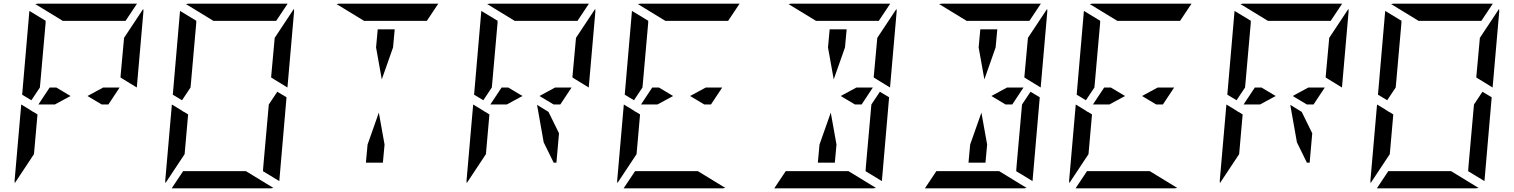

<svg xmlns="http://www.w3.org/2000/svg" viewBox="-20 -1020 8200 1040"><path d="M649 -782 652 -815 756 -972Q757 -968 757 -959L721 -546L633 -600V-607ZM539 -546H628L567 -454H531L454 -500ZM277 -454H234H188L249 -546H285L362 -500ZM100 -507 139 -959Q139 -959 139 -961L228 -907L227 -905V-895L224 -861L217 -782L199 -578L196 -546L150 -477ZM167 -218 164 -185 60 -28Q59 -32 59 -41L95 -454L141 -426L161 -413V-414L183 -400ZM320 -907 171 -998Q179 -1000 184 -1000H720H722L660 -907H657H626H490H398Z M1465 -782 1468 -815 1572 -972Q1573 -968 1573 -959L1537 -546L1449 -600V-607ZM1532 -493 1493 -41Q1493 -41 1493 -39L1404 -93L1405 -95V-103L1408 -139L1415 -218L1436 -454L1482 -523ZM916 -507 955 -959Q955 -959 955 -961L1044 -907L1043 -905V-895L1040 -861L1033 -782L1015 -578L1012 -546L966 -477ZM983 -218 980 -185 876 -28Q875 -32 875 -41L911 -454L957 -426L977 -413V-414L999 -400ZM1312 -93 1461 -2Q1453 0 1448 0H912H910L972 -93H975H1006H1142H1234ZM1136 -907 987 -998Q995 -1000 1000 -1000H1536H1538L1476 -907H1473H1442H1306H1214Z M2017 -763 2026 -861H2118L2109 -763L2048 -590ZM1952 -907 1803 -998Q1811 -1000 1816 -1000H2352H2354L2292 -907H2289H2258H2122H2030ZM2063 -237 2054 -139H1962L1971 -237L2032 -410Z M3097 -782 3100 -815 3204 -972Q3205 -968 3205 -959L3169 -546L3081 -600V-607ZM2987 -546H3076L3015 -454H2979L2902 -500ZM2725 -454H2682H2636L2697 -546H2733L2810 -500ZM2548 -507 2587 -959Q2587 -959 2587 -961L2676 -907L2675 -905V-895L2672 -861L2665 -782L2647 -578L2644 -546L2598 -477ZM2615 -218 2612 -185 2508 -28Q2507 -32 2507 -41L2543 -454L2589 -426L2609 -413V-414L2631 -400ZM3008 -298 2994 -139H2979L2925 -249L2889 -452L2951 -414ZM2768 -907 2619 -998Q2627 -1000 2632 -1000H3168H3170L3108 -907H3105H3074H2938H2846Z M3803 -546H3892L3831 -454H3795L3718 -500ZM3541 -454H3498H3452L3513 -546H3549L3626 -500ZM3364 -507 3403 -959Q3403 -959 3403 -961L3492 -907L3491 -905V-895L3488 -861L3481 -782L3463 -578L3460 -546L3414 -477ZM3431 -218 3428 -185 3324 -28Q3323 -32 3323 -41L3359 -454L3405 -426L3425 -413V-414L3447 -400ZM3760 -93 3909 -2Q3901 0 3896 0H3360H3358L3420 -93H3423H3454H3590H3682ZM3584 -907 3435 -998Q3443 -1000 3448 -1000H3984H3986L3924 -907H3921H3890H3754H3662Z M4729 -782 4732 -815 4836 -972Q4837 -968 4837 -959L4801 -546L4713 -600V-607ZM4619 -546H4708L4647 -454H4611L4534 -500ZM4796 -493 4757 -41Q4757 -41 4757 -39L4668 -93L4669 -95V-103L4672 -139L4679 -218L4700 -454L4746 -523ZM4465 -763 4474 -861H4566L4557 -763L4496 -590ZM4576 -93 4725 -2Q4717 0 4712 0H4176H4174L4236 -93H4239H4270H4406H4498ZM4400 -907 4251 -998Q4259 -1000 4264 -1000H4800H4802L4740 -907H4737H4706H4570H4478ZM4511 -237 4502 -139H4410L4419 -237L4480 -410Z M5545 -782 5548 -815 5652 -972Q5653 -968 5653 -959L5617 -546L5529 -600V-607ZM5435 -546H5524L5463 -454H5427L5350 -500ZM5612 -493 5573 -41Q5573 -41 5573 -39L5484 -93L5485 -95V-103L5488 -139L5495 -218L5516 -454L5562 -523ZM5281 -763 5290 -861H5382L5373 -763L5312 -590ZM5392 -93 5541 -2Q5533 0 5528 0H4992H4990L5052 -93H5055H5086H5222H5314ZM5216 -907 5067 -998Q5075 -1000 5080 -1000H5616H5618L5556 -907H5553H5522H5386H5294ZM5327 -237 5318 -139H5226L5235 -237L5296 -410Z M6251 -546H6340L6279 -454H6243L6166 -500ZM5989 -454H5946H5900L5961 -546H5997L6074 -500ZM5812 -507 5851 -959Q5851 -959 5851 -961L5940 -907L5939 -905V-895L5936 -861L5929 -782L5911 -578L5908 -546L5862 -477ZM5879 -218 5876 -185 5772 -28Q5771 -32 5771 -41L5807 -454L5853 -426L5873 -413V-414L5895 -400ZM6208 -93 6357 -2Q6349 0 6344 0H5808H5806L5868 -93H5871H5902H6038H6130ZM6032 -907 5883 -998Q5891 -1000 5896 -1000H6432H6434L6372 -907H6369H6338H6202H6110Z M7177 -782 7180 -815 7284 -972Q7285 -968 7285 -959L7249 -546L7161 -600V-607ZM7067 -546H7156L7095 -454H7059L6982 -500ZM6805 -454H6762H6716L6777 -546H6813L6890 -500ZM6628 -507 6667 -959Q6667 -959 6667 -961L6756 -907L6755 -905V-895L6752 -861L6745 -782L6727 -578L6724 -546L6678 -477ZM6695 -218 6692 -185 6588 -28Q6587 -32 6587 -41L6623 -454L6669 -426L6689 -413V-414L6711 -400ZM7088 -298 7074 -139H7059L7005 -249L6969 -452L7031 -414ZM6848 -907 6699 -998Q6707 -1000 6712 -1000H7248H7250L7188 -907H7185H7154H7018H6926Z M7993 -782 7996 -815 8100 -972Q8101 -968 8101 -959L8065 -546L7977 -600V-607ZM8060 -493 8021 -41Q8021 -41 8021 -39L7932 -93L7933 -95V-103L7936 -139L7943 -218L7964 -454L8010 -523ZM7444 -507 7483 -959Q7483 -959 7483 -961L7572 -907L7571 -905V-895L7568 -861L7561 -782L7543 -578L7540 -546L7494 -477ZM7511 -218 7508 -185 7404 -28Q7403 -32 7403 -41L7439 -454L7485 -426L7505 -413V-414L7527 -400ZM7840 -93 7989 -2Q7981 0 7976 0H7440H7438L7500 -93H7503H7534H7670H7762ZM7664 -907 7515 -998Q7523 -1000 7528 -1000H8064H8066L8004 -907H8001H7970H7834H7742Z"/></svg>

Font: DSEG14 Modern Mini
Style: Italic
Weight: 400
Italic angle: -5°
Designer: Keshikan(Twitter:@keshinomi_88pro)
Version: Version 0.46